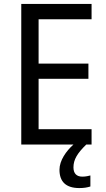

<svg xmlns="http://www.w3.org/2000/svg" viewBox="-20 -734 540 975"><path d="M353 116C353 76 373 44 418 0H445V-78H176V-334H429V-411H176V-636H445V-714H88V0H353C316 33 282 81 282 128C282 188 314 221 383 221C407 221 423 218 439 213V157C430 159 417 163 398 163C369 163 353 147 353 116Z"/></svg>

Font: Noto Sans Armenian SemiCondensed
Style: Regular
Weight: 400
Width: 4
Designer: Monotype Design Team
Foundry: Monotype Imaging Inc.
Version: Version 2.008